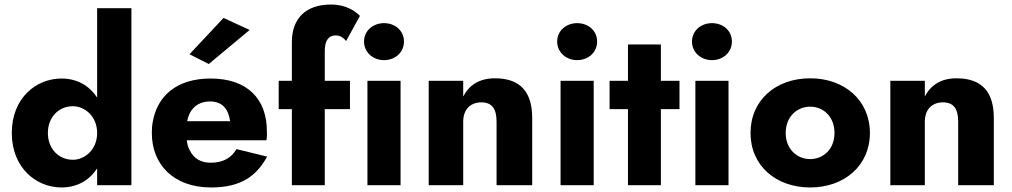

<svg xmlns="http://www.w3.org/2000/svg" viewBox="-20 -816 4459 846"><path d="M408 -780V-386C393 -409 375 -427 354 -441C324 -460 290 -470 251 -470C140 -470 32 -385 32 -230C32 -76 140 10 251 10C290 10 324 0 354 -19C375 -33 393 -51 408 -74V0H559V-780ZM191 -230C191 -302 241 -348 301 -348C353 -348 408 -304 408 -230C408 -156 353 -112 301 -112C241 -112 191 -158 191 -230Z M1080 -684 965 -737 815 -577 900 -534ZM1022 -159C1000 -121 964 -99 908 -99C868 -99 835 -115 816 -154C809 -166 805 -181 803 -198H1154C1157 -214 1156 -229 1156 -237C1156 -382 1068 -470 908 -470C758 -470 673 -393 653 -279C650 -263 649 -247 649 -230C649 -92 744 10 910 10C1044 10 1111 -42 1157 -126ZM805 -282C807 -295 811 -306 816 -317C833 -350 864 -369 905 -369C959 -369 986 -337 994 -282Z M1208 -460V-335H1266V0H1411V-335H1522V-460H1411V-592C1411 -640 1430 -660 1459 -660C1476 -660 1492 -652 1505 -635L1566 -746C1546 -766 1506 -796 1439 -796C1325 -796 1266 -733 1266 -630V-460Z M1584 -633C1584 -585 1624 -551 1672 -551C1721 -551 1760 -585 1760 -633C1760 -681 1721 -714 1672 -714C1624 -714 1584 -681 1584 -633ZM1599 -460V0H1745V-460Z M2168 -280V0H2325V-296C2325 -407 2276 -471 2161 -471C2093 -471 2048 -442 2021 -391V-460H1869V0H2021V-280C2021 -334 2053 -365 2101 -365C2149 -365 2168 -335 2168 -280Z M2435 -633C2435 -585 2475 -551 2523 -551C2572 -551 2611 -585 2611 -633C2611 -681 2572 -714 2523 -714C2475 -714 2435 -681 2435 -633ZM2450 -460V0H2596V-460Z M2666 -460V-335H2747V0H2892V-335H2974V-460H2892V-620H2747V-460Z M3029 -633C3029 -585 3069 -551 3117 -551C3166 -551 3205 -585 3205 -633C3205 -681 3166 -714 3117 -714C3069 -714 3029 -681 3029 -633ZM3044 -460V0H3190V-460Z M3287 -230C3287 -86 3399 10 3550 10C3700 10 3813 -86 3813 -230C3813 -375 3700 -471 3550 -471C3399 -471 3287 -375 3287 -230ZM3442 -230C3442 -302 3492 -346 3550 -346C3608 -346 3657 -302 3657 -230C3657 -159 3608 -115 3550 -115C3492 -115 3442 -159 3442 -230Z M4202 -280V0H4359V-296C4359 -407 4310 -471 4195 -471C4127 -471 4082 -442 4055 -391V-460H3903V0H4055V-280C4055 -334 4087 -365 4135 -365C4183 -365 4202 -335 4202 -280Z"/></svg>

Font: Jost
Style: Bold
Weight: 700
Version: Version 3.710